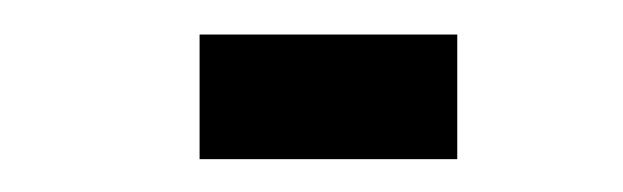

<svg xmlns="http://www.w3.org/2000/svg" viewBox="-20 -712 370 114"><path d="M98.5 -617.5V-691.5H251.5V-617.5Z"/></svg>

Font: League Gothic Condensed
Style: Regular
Weight: 400
Width: 3
Designer: The League of Moveable Type
Version: Version 2.001